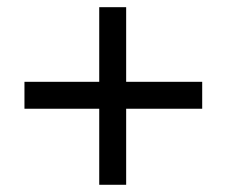

<svg xmlns="http://www.w3.org/2000/svg" viewBox="-20 -553 623 529"><path d="M253.4 -253.4H47.4V-327.6H253.4V-533.2H327.6V-327.6H537.1V-253.4H327.6V-43.9H253.4Z"/></svg>

Font: Inder
Style: Regular
Weight: 400
Designer: Irina Smirnova
Foundry: Irina Smirnova
Version: Version 1.001